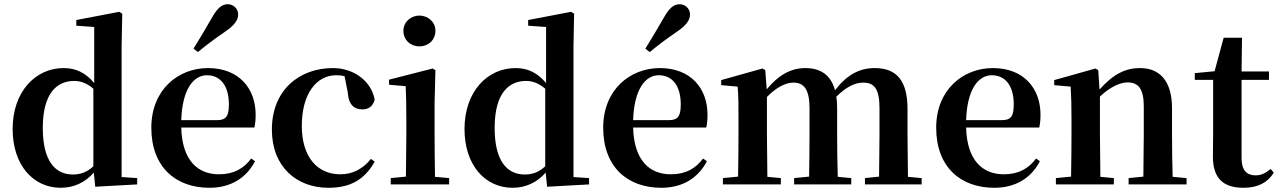

<svg xmlns="http://www.w3.org/2000/svg" viewBox="-20 -875 6068 911"><path d="M432 11 631 0V-30L557 -35V-653L560 -810L546 -819L342 -780V-753L427 -747V-481C386 -530 340 -552 282 -552C150 -552 40 -442 40 -263C40 -90 139 16 268 16C330 16 384 -9 425 -56ZM423 -86C393 -58 362 -47 326 -47C244 -47 183 -108 183 -268C183 -434 251 -491 332 -491C363 -491 393 -480 423 -454Z M898 -644 919 -628C954 -657 990 -685 1050 -726C1091 -754 1110 -779 1110 -806C1110 -836 1085 -855 1061 -855C1033 -855 1012 -837 988 -795C949 -727 924 -686 898 -644ZM974 16C1073 16 1148 -29 1190 -110L1172 -123C1137 -76 1090 -48 1019 -48C919 -48 844 -113 840 -270H1187C1191 -288 1193 -306 1193 -331C1193 -455 1114 -552 967 -552C825 -552 698 -449 698 -269C698 -84 812 16 974 16ZM840 -305C845 -452 898 -518 962 -518C1026 -518 1066 -468 1066 -380C1066 -326 1054 -305 1011 -305Z M1538 16C1645 16 1710 -24 1758 -108L1740 -121C1702 -74 1654 -48 1595 -48C1484 -48 1412 -132 1412 -278C1412 -429 1481 -518 1575 -518C1589 -518 1602 -517 1615 -513L1630 -437C1634 -376 1662 -356 1699 -356C1729 -356 1749 -370 1758 -402C1742 -488 1662 -552 1559 -552C1403 -552 1270 -450 1270 -260C1270 -83 1388 16 1538 16Z M1970 -655C2012 -655 2046 -685 2046 -729C2046 -770 2012 -801 1970 -801C1928 -801 1894 -770 1894 -729C1894 -685 1928 -655 1970 -655ZM1905 0H2111V-30L2044 -36C2043 -94 2042 -180 2042 -235V-388L2046 -542L2033 -550L1826 -497V-473L1905 -466C1907 -418 1908 -375 1908 -308V-235L1906 -37L1834 -30V0Z M2576 11 2775 0V-30L2701 -35V-653L2704 -810L2690 -819L2486 -780V-753L2571 -747V-481C2530 -530 2484 -552 2426 -552C2294 -552 2184 -442 2184 -263C2184 -90 2283 16 2412 16C2474 16 2528 -9 2569 -56ZM2567 -86C2537 -58 2506 -47 2470 -47C2388 -47 2327 -108 2327 -268C2327 -434 2395 -491 2476 -491C2507 -491 2537 -480 2567 -454Z M3042 -644 3063 -628C3098 -657 3134 -685 3194 -726C3235 -754 3254 -779 3254 -806C3254 -836 3229 -855 3205 -855C3177 -855 3156 -837 3132 -795C3093 -727 3068 -686 3042 -644ZM3118 16C3217 16 3292 -29 3334 -110L3316 -123C3281 -76 3234 -48 3163 -48C3063 -48 2988 -113 2984 -270H3331C3335 -288 3337 -306 3337 -331C3337 -455 3258 -552 3111 -552C2969 -552 2842 -449 2842 -269C2842 -84 2956 16 3118 16ZM2984 -305C2989 -452 3042 -518 3106 -518C3170 -518 3210 -468 3210 -380C3210 -326 3198 -305 3155 -305Z M4150 0H4353V-30L4288 -36L4286 -235V-357C4286 -492 4235 -552 4130 -552C4059 -552 3999 -521 3942 -447C3922 -519 3874 -552 3801 -552C3730 -552 3671 -516 3618 -451L3611 -542L3598 -550L3402 -495V-471L3480 -464C3484 -415 3484 -377 3484 -311V-235C3484 -180 3483 -94 3482 -37L3410 -30V0H3685V-30L3621 -36L3619 -235V-415C3662 -459 3706 -483 3745 -483C3795 -483 3821 -450 3821 -362V-235C3821 -177 3820 -94 3819 -37L3748 -30V0H4019V-30L3955 -36C3953 -93 3952 -177 3952 -235V-361C3952 -381 3951 -399 3948 -416C3994 -462 4036 -483 4076 -483C4127 -483 4153 -455 4153 -362V-235L4151 -37L4084 -30V0Z M4698 16C4797 16 4872 -29 4914 -110L4896 -123C4861 -76 4814 -48 4743 -48C4643 -48 4568 -113 4564 -270H4911C4915 -288 4917 -306 4917 -331C4917 -455 4838 -552 4691 -552C4549 -552 4422 -449 4422 -269C4422 -84 4536 16 4698 16ZM4564 -305C4569 -452 4622 -518 4686 -518C4750 -518 4790 -468 4790 -380C4790 -326 4778 -305 4735 -305Z M5404 0H5610V-30L5544 -36C5542 -93 5541 -177 5541 -235V-361C5541 -493 5481 -552 5389 -552C5323 -552 5264 -526 5197 -450L5191 -542L5178 -550L4982 -495V-471L5060 -464C5063 -415 5064 -376 5064 -310V-235C5064 -180 5063 -94 5062 -37L4990 -30V0H5265V-30L5201 -36L5199 -235V-417C5249 -464 5296 -484 5330 -484C5381 -484 5407 -454 5407 -370V-235L5405 -37L5335 -30V0Z M5880 16C5949 16 5995 -9 6024 -56L6009 -73C5982 -52 5964 -43 5937 -43C5896 -43 5871 -67 5871 -124V-496H6001V-536H5871L5873 -696H5786L5743 -537L5649 -528V-496H5736V-235C5736 -195 5735 -169 5735 -132C5735 -29 5784 16 5880 16Z"/></svg>

Font: Source Han Serif CN
Style: Bold
Weight: 700
Designer: Ryoko NISHIZUKA 西塚涼子 (kana & ideographs); Frank Grießhammer (Latin, Greek & Cyrillic); Wenlong ZHANG 张文龙 (bopomofo); San
Foundry: Adobe
Version: Version 2.003;hotconv 1.1.1;makeotfexe 2.6.0